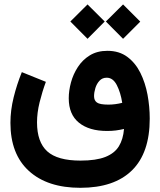

<svg xmlns="http://www.w3.org/2000/svg" viewBox="-20 -645 742 889"><path d="M470.2 -545.4 549.8 -624.5 629.4 -544.9 549.8 -465.3ZM305.7 -545.4 385.3 -624.5 464.8 -545.4 385.3 -465.3ZM192.4 -266.1Q175.3 -219.7 163.3 -171.1Q151.4 -122.6 151.4 -78.6Q151.4 12.7 198.7 55.7Q246.1 98.6 352.5 98.6Q424.8 98.6 467.5 81.8Q510.3 64.9 530.3 32.5Q550.3 0 554.2 -47.9Q535.6 -43.5 516.6 -41Q497.6 -38.6 475.6 -38.6Q392.6 -38.6 345.5 -76.9Q298.3 -115.2 298.3 -189.9Q298.3 -225.1 308.6 -263.2Q318.8 -301.3 340.6 -334.7Q362.3 -368.2 396.2 -388.9Q430.2 -409.7 477.5 -409.7Q531.7 -409.7 569.3 -381.8Q606.9 -354 629.9 -307.9Q652.8 -261.7 663.1 -206.3Q673.3 -150.9 673.3 -95.7Q673.3 63 591.1 143.8Q508.8 224.6 352.1 224.6Q199.7 224.6 114 146.7Q28.3 68.8 28.3 -76.2Q28.3 -134.3 43.2 -194.3Q58.1 -254.4 81.1 -311ZM545.9 -168.9Q538.6 -216.3 521 -250.7Q503.4 -285.2 474.1 -285.2Q453.6 -285.2 440.7 -271.2Q427.7 -257.3 421.6 -237.3Q415.5 -217.3 415.5 -199.7Q415.5 -179.7 429 -170.2Q442.4 -160.6 481.9 -160.6Q513.2 -160.6 545.9 -168.9Z"/></svg>

Font: Vazir
Style: Bold
Weight: 700
Designer: Saber Rastikerdar
Foundry: Saber Rastikerdar
Version: Version 30.0.0